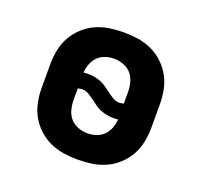

<svg xmlns="http://www.w3.org/2000/svg" viewBox="-99 -640 798 760"><g transform="rotate(20 300.0 -260.0)"><path d="M300 8Q270 8 240 3.5Q210 -1 182.5 -13.5Q155 -26 132.5 -47Q110 -68 95.5 -94Q81 -120 75 -150Q69 -180 69 -210V-310Q69 -340 75 -370Q81 -400 95.5 -426Q110 -452 132.5 -473Q155 -494 182.5 -506.5Q210 -519 240 -523.5Q270 -528 300 -528Q330 -528 360 -523.5Q390 -519 417.5 -506.5Q445 -494 467.5 -473Q490 -452 504.5 -426Q519 -400 525 -370Q531 -340 531 -310V-210Q531 -180 525 -150Q519 -120 504.5 -94Q490 -68 467.5 -47Q445 -26 417.5 -13.5Q390 -1 360 3.5Q330 8 300 8ZM378 -260Q382 -260 387 -261Q392 -262 396 -263V-310Q396 -330 391 -350.5Q386 -371 373 -386.5Q360 -402 340 -409.5Q320 -417 300 -417Q281 -417 263 -411Q245 -405 232 -392Q219 -379 212 -361Q205 -343 204 -324Q209 -324 213.5 -324.5Q218 -325 222 -325Q237 -325 251 -322.5Q265 -320 278.5 -314.5Q292 -309 303.5 -300.5Q315 -292 326.5 -283.5Q338 -275 350.5 -267.5Q363 -260 378 -260ZM300 -103Q319 -103 337 -109Q355 -115 368 -128Q381 -141 388 -159Q395 -177 396 -196Q391 -196 386.5 -195.5Q382 -195 378 -195Q363 -195 349 -197.5Q335 -200 321.5 -205.5Q308 -211 296.5 -219.5Q285 -228 273.5 -236.5Q262 -245 249.5 -252.5Q237 -260 222 -260Q218 -260 213 -259Q208 -258 204 -257V-210Q204 -190 209 -169.5Q214 -149 227 -133.5Q240 -118 260 -110.5Q280 -103 300 -103Z"/></g></svg>

Font: Iosevka SS04 Heavy Extended
Style: Regular
Weight: 900
Width: 7
Monospace: yes
Designer: Belleve Invis
Foundry: Belleve Invis
Version: Version 19.0.0; ttfautohint (v1.8.4)